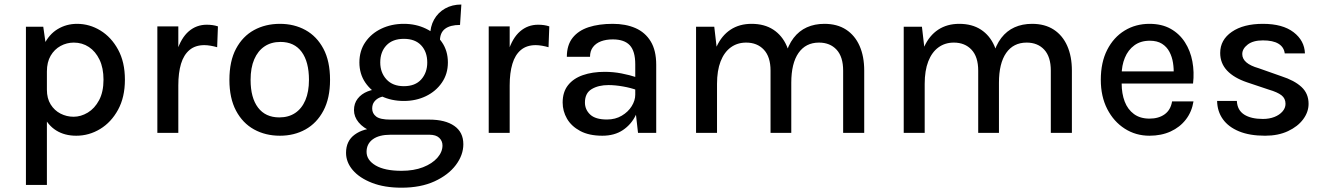

<svg xmlns="http://www.w3.org/2000/svg" viewBox="-20 -602 6006 870"><path d="M325.5 13Q273 13 234.8 -10.8Q196.5 -34.5 176 -80.8Q155.5 -127 155.5 -195.5H192.5Q192.5 -156 209.5 -128.8Q226.5 -101.5 254.2 -87.2Q282 -73 313.5 -73Q346.5 -73 377.8 -91.8Q409 -110.5 429 -148Q449 -185.5 449 -241Q449 -294 431 -331.5Q413 -369 382.8 -389Q352.5 -409 314.5 -409Q282.5 -409 254.5 -393.8Q226.5 -378.5 209.5 -349.5Q192.5 -320.5 192.5 -278H155.5Q155.5 -350.5 178.8 -398.5Q202 -446.5 241.5 -470.2Q281 -494 329 -494Q385.5 -494 435 -463.8Q484.5 -433.5 515.2 -377Q546 -320.5 546 -241Q546 -161.5 515 -104.8Q484 -48 433.8 -17.5Q383.5 13 325.5 13ZM97.5 236V-481H176L192.5 -365.5V236Z M693 0V-482.5H788V0ZM762 -215Q762 -308 781.2 -369Q800.5 -430 835.2 -460Q870 -490 917 -490Q931 -490 943.2 -488.2Q955.5 -486.5 967.5 -482.5L964 -388Q950.5 -392 934.5 -394.8Q918.5 -397.5 906 -397.5Q865 -397.5 838.8 -375.5Q812.5 -353.5 800.2 -312.8Q788 -272 788 -215Z M1248.5 13Q1183 13 1131.2 -15.5Q1079.5 -44 1049.5 -100.5Q1019.5 -157 1019.5 -240Q1019.5 -325 1049.5 -381.2Q1079.5 -437.5 1131.2 -465.8Q1183 -494 1248.5 -494Q1313 -494 1364.2 -465.8Q1415.5 -437.5 1445.5 -381.2Q1475.5 -325 1475.5 -240Q1475.5 -157 1445.5 -100.5Q1415.5 -44 1364.2 -15.5Q1313 13 1248.5 13ZM1245.5 -70Q1287.5 -70 1317.5 -90Q1347.5 -110 1363.8 -148.2Q1380 -186.5 1380 -240Q1380 -322 1346.8 -367Q1313.5 -412 1251 -412Q1209 -412 1178.8 -391.8Q1148.5 -371.5 1132 -333.2Q1115.5 -295 1115.5 -240Q1115.5 -159 1149.2 -114.5Q1183 -70 1245.5 -70Z M1799.5 248.5Q1722 248.5 1665.5 226.5Q1609 204.5 1578.5 168.8Q1548 133 1548 90.5Q1548 36.5 1587.5 7.8Q1627 -21 1688 -21L1749.5 8.5Q1697.5 8.5 1669.2 29.2Q1641 50 1641 86Q1641 123.5 1682.2 147.8Q1723.5 172 1799.5 172Q1855 172 1896.8 155.8Q1938.5 139.5 1961.8 113Q1985 86.5 1985 57Q1985 36.5 1970.2 22.5Q1955.5 8.5 1925.5 8.5H1749.5Q1700.5 8.5 1663.2 -6.8Q1626 -22 1605 -47.5Q1584 -73 1584 -103Q1584 -133.5 1600.8 -155Q1617.5 -176.5 1645.8 -187.8Q1674 -199 1707.5 -199L1729 -166Q1714.5 -166 1700 -159.8Q1685.5 -153.5 1676 -141.2Q1666.5 -129 1666.5 -110Q1666.5 -88 1684.5 -74Q1702.5 -60 1749.5 -60H1925.5Q1997.5 -60 2038.5 -31.5Q2079.5 -3 2079.5 51.5Q2079.5 100.5 2045.5 145.8Q2011.5 191 1948.8 219.8Q1886 248.5 1799.5 248.5ZM1810 -144.5Q1754 -144.5 1708.2 -166.2Q1662.5 -188 1635.5 -227.5Q1608.5 -267 1608.5 -319Q1608.5 -372 1635.5 -411.2Q1662.5 -450.5 1708.2 -472.2Q1754 -494 1810 -494Q1864.5 -494 1909.8 -472.2Q1955 -450.5 1982.2 -411.2Q2009.5 -372 2009.5 -319Q2009.5 -267 1982.2 -227.5Q1955 -188 1909.8 -166.2Q1864.5 -144.5 1810 -144.5ZM1810 -211.5Q1861.5 -211.5 1888.8 -242.2Q1916 -273 1916 -319Q1916 -367 1888.5 -396.5Q1861 -426 1810 -426Q1759 -426 1731 -396.5Q1703 -367 1703 -319Q1703 -273 1731.2 -242.2Q1759.5 -211.5 1810 -211.5ZM1973.5 -417 1929 -438.5Q1929 -481.5 1947 -513.5Q1965 -545.5 1997 -563.5Q2029 -581.5 2070.5 -581.5L2064.5 -489Q2020 -489 1996.8 -471.5Q1973.5 -454 1973.5 -417Z M2194.5 0V-482.5H2289.5V0ZM2263.5 -215Q2263.5 -308 2282.8 -369Q2302 -430 2336.8 -460Q2371.5 -490 2418.5 -490Q2432.5 -490 2444.8 -488.2Q2457 -486.5 2469 -482.5L2465.5 -388Q2452 -392 2436 -394.8Q2420 -397.5 2407.5 -397.5Q2366.5 -397.5 2340.2 -375.5Q2314 -353.5 2301.8 -312.8Q2289.5 -272 2289.5 -215Z M2871 0 2858.5 -110.5V-311Q2858.5 -370 2833.8 -396.8Q2809 -423.5 2756.5 -423.5Q2726.5 -423.5 2703.2 -414.8Q2680 -406 2666.8 -388.5Q2653.5 -371 2653.5 -344.5H2548.5Q2548.5 -397.5 2574.5 -430.5Q2600.5 -463.5 2647.2 -478.8Q2694 -494 2756.5 -494Q2815 -494 2859.2 -474.8Q2903.5 -455.5 2928.5 -414.5Q2953.5 -373.5 2953.5 -308.5V0ZM2709.5 13Q2649 13 2609 -8.5Q2569 -30 2549.2 -64.2Q2529.5 -98.5 2529.5 -137.5Q2529.5 -185 2553.8 -215.8Q2578 -246.5 2621 -261.5Q2664 -276.5 2720 -276.5Q2758.5 -276.5 2795.2 -269.5Q2832 -262.5 2867 -251V-193.5Q2838.5 -204 2803 -210.2Q2767.5 -216.5 2737 -216.5Q2691.5 -216.5 2661 -198.2Q2630.5 -180 2630.5 -137.5Q2630.5 -105.5 2654.2 -83Q2678 -60.5 2730.5 -60.5Q2768.5 -60.5 2797.5 -77.8Q2826.5 -95 2842.5 -121Q2858.5 -147 2858.5 -173H2881.5Q2881.5 -123.5 2861.2 -81Q2841 -38.5 2802.8 -12.8Q2764.5 13 2709.5 13Z M3800.5 0V-282Q3800.5 -344.5 3770.8 -376.8Q3741 -409 3691 -409Q3631 -409 3598.2 -362Q3565.5 -315 3565.5 -227H3524Q3524 -296.5 3537.5 -347Q3551 -397.5 3576 -430Q3601 -462.5 3636.2 -478.2Q3671.5 -494 3715.5 -494Q3773.5 -494 3813.8 -467.8Q3854 -441.5 3875 -394Q3896 -346.5 3896 -282V0ZM3134 0V-481H3216.5L3227 -390.5Q3250 -441 3290.2 -467.5Q3330.5 -494 3385.5 -494Q3443.5 -494 3483.8 -467.8Q3524 -441.5 3544.8 -394Q3565.5 -346.5 3565.5 -282V0H3471.5V-282Q3471.5 -344.5 3441.2 -376.8Q3411 -409 3361 -409Q3321 -409 3291.2 -387.2Q3261.5 -365.5 3245.2 -323.8Q3229 -282 3229 -222V0Z M4741.5 0V-282Q4741.5 -344.5 4711.8 -376.8Q4682 -409 4632 -409Q4572 -409 4539.2 -362Q4506.5 -315 4506.5 -227H4465Q4465 -296.5 4478.5 -347Q4492 -397.5 4517 -430Q4542 -462.5 4577.2 -478.2Q4612.5 -494 4656.5 -494Q4714.5 -494 4754.8 -467.8Q4795 -441.5 4816 -394Q4837 -346.5 4837 -282V0ZM4075 0V-481H4157.5L4168 -390.5Q4191 -441 4231.2 -467.5Q4271.5 -494 4326.5 -494Q4384.5 -494 4424.8 -467.8Q4465 -441.5 4485.8 -394Q4506.5 -346.5 4506.5 -282V0H4412.5V-282Q4412.5 -344.5 4382.2 -376.8Q4352 -409 4302 -409Q4262 -409 4232.2 -387.2Q4202.5 -365.5 4186.2 -323.8Q4170 -282 4170 -222V0Z M5188.5 13Q5126.5 13 5076.5 -19Q5026.5 -51 4997.2 -108Q4968 -165 4968 -240.5Q4968 -319.5 4997 -376.2Q5026 -433 5076 -463.5Q5126 -494 5188.5 -494Q5244.5 -494 5284.5 -471.5Q5324.5 -449 5349.2 -410.5Q5374 -372 5383 -323.5Q5392 -275 5386 -223.5H5044V-278.5H5321L5298 -263.5Q5299.5 -290 5295.2 -317.2Q5291 -344.5 5279 -367.2Q5267 -390 5245.2 -403.8Q5223.5 -417.5 5190 -417.5Q5148.5 -417.5 5120 -396.5Q5091.5 -375.5 5077 -340.2Q5062.5 -305 5062.5 -263V-224.5Q5062.5 -178 5076.2 -142Q5090 -106 5118.2 -85.2Q5146.5 -64.5 5188.5 -64.5Q5230 -64.5 5257.2 -84Q5284.5 -103.5 5291 -142.5H5388Q5380.5 -95.5 5353.5 -60.5Q5326.5 -25.5 5284.2 -6.2Q5242 13 5188.5 13Z M5712.5 13Q5642.5 13 5594.5 -6.8Q5546.5 -26.5 5521.2 -61.8Q5496 -97 5495 -144.5H5584.5Q5586.5 -103 5617.5 -83Q5648.5 -63 5702.5 -63Q5731.5 -63 5754.5 -72Q5777.5 -81 5791.2 -96.8Q5805 -112.5 5805 -131.5Q5805 -156 5786.8 -170.2Q5768.5 -184.5 5729 -196L5630.5 -229Q5571.5 -249 5540.2 -282.2Q5509 -315.5 5509 -362Q5509 -421.5 5561.8 -457.8Q5614.5 -494 5702.5 -494Q5792 -494 5841.5 -456Q5891 -418 5893 -360H5801.5Q5798 -388.5 5773.2 -403.8Q5748.5 -419 5702.5 -419Q5658 -419 5633.5 -400Q5609 -381 5609 -357Q5609 -314 5683 -293L5786.5 -256.5Q5845.5 -237.5 5877.5 -207.8Q5909.5 -178 5909.5 -131.5Q5909.5 -94.5 5885 -61.5Q5860.5 -28.5 5816.2 -7.8Q5772 13 5712.5 13Z"/></svg>

Font: Karla Medium
Style: Regular
Weight: 500
Designer: Jonathan Pinhorn
Version: Version 2.001